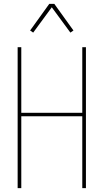

<svg xmlns="http://www.w3.org/2000/svg" viewBox="-20 -981 540 1001"><path d="M72 0V-735H91V-393H409V-735H428V0H409V-375H91V0ZM153 -811 137 -822 237 -961H263L363 -822L347 -811L250 -943Z"/></svg>

Font: Iosevka SS18 Thin
Style: Regular
Weight: 100
Monospace: yes
Designer: Belleve Invis
Foundry: Belleve Invis
Version: Version 25.1.1; ttfautohint (v1.8.4)